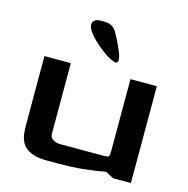

<svg xmlns="http://www.w3.org/2000/svg" viewBox="-100 -762 840 858"><g transform="rotate(15 320.0 -333.0)"><path d="M192 0Q143 0 115.5 -13Q88 -26 76.5 -46Q65 -66 62.5 -88Q60 -110 60 -128V-448H182V-126Q181 -104 196.5 -95Q212 -86 230 -86H428Q450 -86 454 -90Q458 -94 458 -116V-448H580V0H498L460 -20Q420 -12 365.5 -6Q311 0 243 0ZM385 -518Q385 -531 375.5 -554.5Q366 -578 354 -601.5Q342 -625 335 -637Q326 -651 312.5 -658.5Q299 -666 275 -666H264Q225 -666 225 -637Q225 -622 243.5 -599Q262 -576 287.5 -554.5Q313 -533 335 -519Q351 -509 368 -504Q385 -499 385 -518Z"/></g></svg>

Font: Goldman
Style: Regular
Weight: 400
Designer: Jaikishan Patel
Version: Version 1.000; ttfautohint (v1.8.3)